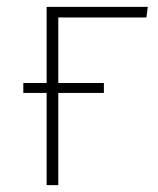

<svg xmlns="http://www.w3.org/2000/svg" viewBox="-20 -540 461 560"><path d="M150 -489V-298H283V-269H150V0H116V-269H48V-298H116V-520H411L407 -489Z"/></svg>

Font: FiraGO UltraLight
Style: Regular
Weight: 200
Designer: bBox Type
Foundry: bBox Type GmbH
Version: Version 1.001